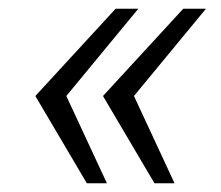

<svg xmlns="http://www.w3.org/2000/svg" viewBox="-20 -546 507 440"><path d="M179 -126 61 -326 245 -526H297L132 -326L225 -126ZM334 -126 216 -326 400 -526H452L287 -326L380 -126Z"/></svg>

Font: Archivo SemiCondensed Thin
Style: Italic
Weight: 250
Width: 4
Italic angle: -10°
Designer: Hector Gatti
Foundry: Omnibus-Type
Version: Version 2.001